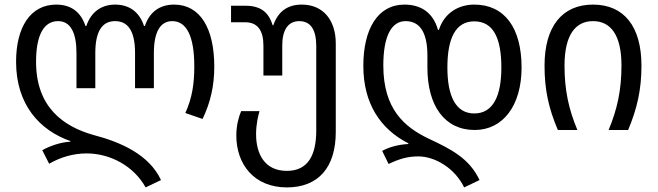

<svg xmlns="http://www.w3.org/2000/svg" viewBox="-20 -566 2863 836"><path d="M614 250 681 218C630 108 507 53 388 22C256 -15 137 -99 137 -297C137 -414 171 -474 233 -474C288 -474 313 -422 313 -335V-182H395V-335C395 -427 423 -474 481 -474C543 -474 568 -422 568 -335V-182H650V-335C650 -427 678 -474 730 -474C792 -474 826 -409 826 -277C826 -202 817 -140 787 -74L862 -48C897 -121 913 -193 913 -276C913 -442 852 -546 738 -546C673 -546 630 -511 611 -453H607C588 -511 546 -546 481 -546C419 -546 375 -511 356 -453H352C333 -511 292 -546 225 -546C112 -546 50 -447 50 -297C50 -108 155 2 286 48V51C245 53 198 69 164 88L194 147C242 119 299 102 357 102C459 102 562 156 614 250Z M1229 250C1366 250 1442 163 1442 9V-377C1442 -476 1389 -546 1294 -546C1230 -546 1190 -514 1170 -456H1167C1150 -514 1113 -541 1049 -541H986V-469H1048C1102 -469 1127 -433 1127 -367V-237H1209V-369C1209 -433 1233 -474 1283 -474C1335 -474 1357 -433 1357 -365V2C1357 110 1321 178 1229 178C1132 178 1095 104 1095 18C1095 -24 1104 -63 1110 -82H1030C1020 -59 1009 -21 1009 24C1009 150 1087 250 1229 250Z M2001 250 2068 218C2024 125 1948 85 1845 37C1741 -13 1649 -91 1649 -281C1649 -408 1684 -474 1746 -474C1804 -474 1841 -431 1841 -324V-272C1841 -105 1916 0 2047 0C2169 0 2251 -105 2251 -272C2251 -446 2176 -546 2045 -546C1978 -546 1915 -511 1891 -436H1887C1866 -511 1813 -546 1741 -546C1625 -546 1562 -440 1562 -279C1562 -118 1634 -5 1758 58V61C1708 64 1672 76 1644 91L1672 148C1718 126 1755 115 1801 115C1875 115 1961 167 2001 250ZM2045 -72C1964 -72 1928 -148 1928 -272C1928 -400 1964 -473 2045 -473C2128 -473 2163 -400 2163 -272C2163 -148 2127 -72 2045 -72Z M2409 0H2494C2456 -91 2438 -174 2438 -280C2438 -416 2487 -474 2562 -474C2638 -474 2686 -415 2686 -281C2686 -175 2668 -91 2630 0H2715C2754 -93 2773 -175 2773 -280C2773 -451 2697 -546 2562 -546C2428 -546 2351 -451 2351 -280C2351 -175 2369 -94 2409 0Z"/></svg>

Font: Noto Sans Georgian SemiCondensed
Style: Regular
Weight: 400
Width: 4
Designer: Monotype Design Team, Akaki Razmadze
Foundry: Google LLC
Version: Version 2.005